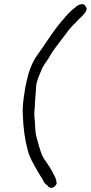

<svg xmlns="http://www.w3.org/2000/svg" viewBox="-20 -723 437 924"><path d="M100 -290C92 -243 87 -204 90 -166C92 -108 100 -49 113 -2C118 20 126 35 134 53C151 82 166 112 185 140C189 152 199 165 209 170C211 175 214 178 220 179C232 188 251 169 253 159C253 157 253 156 252 155C251 139 244 126 237 114C228 94 213 72 201 54C181 30 172 -4 163 -37L155 -65C151 -83 149 -103 149 -123C148 -149 142 -171 147 -200C148 -229 150 -259 153 -290C153 -296 153 -300 154 -307C155 -311 155 -315 155 -318C160 -341 169 -362 179 -385C185 -403 202 -424 212 -440L232 -473C251 -501 283 -540 300 -564C314 -584 330 -601 345 -615C353 -625 366 -637 375 -645C383 -656 394 -663 397 -679C397 -685 394 -690 391 -694C382 -710 361 -702 347 -692C346 -689 335 -682 333 -680C314 -664 302 -651 283 -628L275 -619C233 -570 195 -506 158 -456C155 -451 152 -447 149 -442C136 -421 127 -398 118 -371C116 -366 115 -361 114 -356C110 -335 102 -311 100 -290Z"/></svg>

Font: Scribbler
Style: Ita
Weight: 400
Designer: Mew Too
Foundry: Cannot Into Space Fonts
Version: Version 1.001